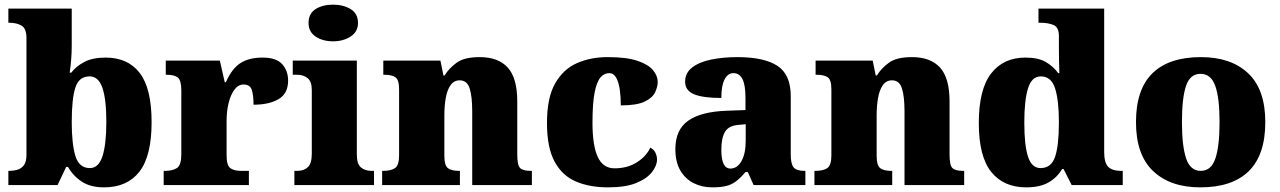

<svg xmlns="http://www.w3.org/2000/svg" viewBox="-20 -797 5512 827"><path d="M428 10Q370 10 332.5 -14.5Q295 -39 273 -78H265L228 0H16V-61H22Q39 -61 55.5 -66Q72 -71 83 -85.5Q94 -100 94 -130V-633Q94 -674 73 -686.5Q52 -699 20 -699H16V-760H289V-599Q289 -571 286.5 -539.5Q284 -508 280 -484H287Q307 -511 343 -530Q379 -549 435 -549Q531 -549 582 -482.5Q633 -416 633 -271Q633 -125 580.5 -57.5Q528 10 428 10ZM367 -73Q405 -73 421.5 -124.5Q438 -176 438 -272Q438 -370 421 -419Q404 -468 366 -468Q320 -468 304.5 -419.5Q289 -371 289 -271Q289 -176 305 -124.5Q321 -73 367 -73Z M685 0V-61H690Q724 -61 742.5 -73.5Q761 -86 761 -133V-407Q761 -451 746 -463Q731 -475 698 -475H694V-536H927L948 -443H953Q979 -502 1016 -525.5Q1053 -549 1111 -549Q1170 -549 1195.5 -520.5Q1221 -492 1221 -450Q1221 -394 1180 -370Q1139 -346 1072 -346Q1072 -387 1064.5 -410Q1057 -433 1029 -433Q1006 -433 989.5 -410.5Q973 -388 964.5 -352.5Q956 -317 956 -278V-128Q956 -84 972.5 -72.5Q989 -61 1017 -61H1052V0Z M1415 -619Q1370 -619 1339.5 -639.5Q1309 -660 1309 -698Q1309 -739 1339.5 -758Q1370 -777 1415 -777Q1458 -777 1490 -758Q1522 -739 1522 -698Q1522 -660 1490 -639.5Q1458 -619 1415 -619ZM1248 0V-61H1260Q1289 -61 1306 -77Q1323 -93 1323 -135V-409Q1323 -446 1305 -460.5Q1287 -475 1260 -475H1241V-536H1517V-131Q1517 -91 1534.5 -76Q1552 -61 1580 -61H1591V0Z M1626 0V-61H1630Q1664 -61 1681.5 -73Q1699 -85 1699 -128V-412Q1699 -453 1683.5 -464Q1668 -475 1635 -475H1631V-536H1877L1890 -472H1895Q1914 -503 1947 -527Q1980 -551 2046 -551Q2126 -551 2167 -506Q2208 -461 2208 -360V-131Q2208 -85 2220.5 -73Q2233 -61 2267 -61H2271V0H2014V-317Q2014 -381 2003 -416Q1992 -451 1960 -451Q1935 -451 1920.5 -430Q1906 -409 1900 -375Q1894 -341 1894 -301V-125Q1894 -85 1909 -73Q1924 -61 1957 -61H1961V0Z M2599 10Q2520 10 2461 -15Q2402 -40 2369 -100.5Q2336 -161 2336 -267Q2336 -376 2371 -437.5Q2406 -499 2465 -525Q2524 -551 2597 -551Q2679 -551 2726 -535Q2773 -519 2793 -494.5Q2813 -470 2813 -444Q2813 -424 2802 -400Q2791 -376 2757 -359.5Q2723 -343 2654 -343Q2654 -380 2649.5 -411.5Q2645 -443 2634 -462.5Q2623 -482 2604 -482Q2582 -482 2566 -463Q2550 -444 2541 -397.5Q2532 -351 2532 -268Q2532 -171 2554.5 -121.5Q2577 -72 2627 -72Q2683 -72 2723.5 -98Q2764 -124 2781 -161Q2797 -153 2803.5 -138.5Q2810 -124 2810 -110Q2810 -84 2788.5 -56Q2767 -28 2721 -9Q2675 10 2599 10Z M3047 10Q3004 10 2968 -8Q2932 -26 2910.5 -62.5Q2889 -99 2889 -155Q2889 -238 2944 -277Q2999 -316 3110 -320L3191 -323V-375Q3191 -431 3178 -456.5Q3165 -482 3139 -482Q3115 -482 3101 -455Q3087 -428 3087 -375Q3008 -375 2969.5 -391Q2931 -407 2931 -445Q2931 -483 2961.5 -506.5Q2992 -530 3043.5 -540.5Q3095 -551 3156 -551Q3271 -551 3328.5 -513.5Q3386 -476 3386 -383V-131Q3386 -91 3398.5 -76Q3411 -61 3445 -61H3449V0H3226L3201 -56H3191Q3169 -30 3149.5 -15.5Q3130 -1 3106.5 4.5Q3083 10 3047 10ZM3126 -71Q3156 -71 3174 -103.5Q3192 -136 3192 -191V-262L3161 -259Q3119 -256 3103 -229.5Q3087 -203 3087 -152Q3087 -71 3126 -71Z M3488 0V-61H3492Q3526 -61 3543.5 -73Q3561 -85 3561 -128V-412Q3561 -453 3545.5 -464Q3530 -475 3497 -475H3493V-536H3739L3752 -472H3757Q3776 -503 3809 -527Q3842 -551 3908 -551Q3988 -551 4029 -506Q4070 -461 4070 -360V-131Q4070 -85 4082.5 -73Q4095 -61 4129 -61H4133V0H3876V-317Q3876 -381 3865 -416Q3854 -451 3822 -451Q3797 -451 3782.5 -430Q3768 -409 3762 -375Q3756 -341 3756 -301V-125Q3756 -85 3771 -73Q3786 -61 3819 -61H3823V0Z M4400 10Q4303 10 4249.5 -56.5Q4196 -123 4196 -267Q4196 -412 4249 -480.5Q4302 -549 4397 -549Q4452 -549 4484.5 -530Q4517 -511 4538 -482H4543Q4542 -505 4541.5 -536Q4541 -567 4541 -596V-641Q4541 -680 4517.5 -689.5Q4494 -699 4461 -699H4453V-760H4736V-143Q4736 -96 4753.5 -78.5Q4771 -61 4808 -61H4816V0H4596L4561 -69H4555Q4533 -32 4496 -11Q4459 10 4400 10ZM4462 -73Q4508 -73 4524.5 -121.5Q4541 -170 4541 -270Q4541 -365 4524.5 -416.5Q4508 -468 4463 -468Q4424 -468 4408 -416.5Q4392 -365 4392 -269Q4392 -171 4408 -122Q4424 -73 4462 -73Z M5150 10Q5021 10 4947 -60Q4873 -130 4873 -271Q4873 -412 4944 -481.5Q5015 -551 5153 -551Q5282 -551 5356 -481.5Q5430 -412 5430 -271Q5430 -130 5359 -60Q5288 10 5150 10ZM5152 -61Q5197 -61 5215 -114.5Q5233 -168 5233 -271Q5233 -375 5214.5 -427Q5196 -479 5151 -479Q5106 -479 5088.5 -427Q5071 -375 5071 -271Q5071 -168 5089 -114.5Q5107 -61 5152 -61Z"/></svg>

Font: Noto Serif Telugu Black
Style: Regular
Weight: 900
Designer: Jelle Bosma - Monotype Design Team
Foundry: Monotype Imaging Inc.
Version: Version 2.005; ttfautohint (v1.8.4.7-5d5b)